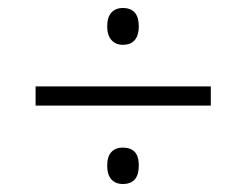

<svg xmlns="http://www.w3.org/2000/svg" viewBox="-20 -593 577 480"><path d="M69 -329V-377H507V-329ZM287 -133Q269 -133 258.5 -144.5Q248 -156 248 -179Q248 -202 258.5 -213Q269 -224 287 -224Q307 -224 317 -213Q327 -202 327 -179Q327 -156 317 -144.5Q307 -133 287 -133ZM287 -481Q269 -481 258.5 -493Q248 -505 248 -527Q248 -550 258.5 -561.5Q269 -573 287 -573Q307 -573 317 -561.5Q327 -550 327 -527Q327 -505 317 -493Q307 -481 287 -481Z"/></svg>

Font: Noto Sans Display Light
Style: Italic
Weight: 300
Italic angle: -12°
Designer: Monotype Design Team
Foundry: Monotype Imaging Inc.
Version: Version 2.003